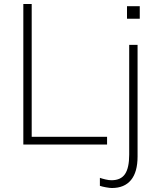

<svg xmlns="http://www.w3.org/2000/svg" viewBox="-20 -725 790 963"><path d="M97 0V-705H139V-39H517V0ZM541 218Q531 218 511.5 214.5Q492 211 481 207V167Q492 171 509 175Q526 179 539 179Q586 179 607 148Q628 117 628 51V-500H670V60Q670 138 637 178Q604 218 541 218ZM617 -631V-694H681V-631Z"/></svg>

Font: Mulish ExtraLight ExtraLight
Style: Regular
Weight: 250
Version: Version 3.603